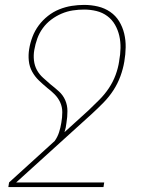

<svg xmlns="http://www.w3.org/2000/svg" viewBox="-20 -548 640 783"><path d="M402 215H14L17 196L203 27Q215 10 221 -9Q227 -28 230 -47H251Q250 -37 248 -27.5Q246 -18 243 -9L341 -98Q363 -119 385 -141Q407 -163 424 -188.5Q441 -214 451.5 -242.5Q462 -271 466 -299V-300Q471 -326 471.5 -352Q472 -378 466.5 -402Q461 -426 449 -447Q437 -468 417.5 -482.5Q398 -497 373.5 -503Q349 -509 323 -509Q300 -509 277 -505.5Q254 -502 231.5 -492.5Q209 -483 189 -468Q169 -453 154.5 -433Q140 -413 132 -390.5Q124 -368 120 -345Q116 -323 118.5 -301.5Q121 -280 130.5 -262.5Q140 -245 155.5 -231Q171 -217 186 -204Q204 -190 220.5 -175Q237 -160 246 -139.5Q255 -119 255 -95Q255 -71 251 -47H230Q234 -69 234 -90.5Q234 -112 225.5 -130.5Q217 -149 202.5 -163.5Q188 -178 172 -190L171 -191Q154 -205 138 -220.5Q122 -236 111 -256Q100 -276 97.5 -300Q95 -324 99 -348Q103 -373 112.5 -398Q122 -423 138 -444.5Q154 -466 175.5 -483Q197 -500 222 -510Q247 -520 272.5 -524Q298 -528 323 -528Q352 -528 379.5 -521.5Q407 -515 429.5 -499.5Q452 -484 466 -461Q480 -438 486.5 -411Q493 -384 492.5 -355Q492 -326 487 -297Q482 -267 471 -237Q460 -207 442.5 -180Q425 -153 402 -129.5Q379 -106 355 -84L46 196H405Z"/></svg>

Font: Iosevka HT Thin Extended
Style: Italic
Weight: 100
Width: 7
Italic angle: -9°
Monospace: yes
Designer: Belleve Invis
Foundry: Belleve Invis
Version: Version 32.3.0; ttfautohint (v1.8.4)